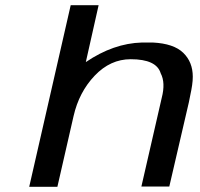

<svg xmlns="http://www.w3.org/2000/svg" viewBox="-20 -716 768 736"><path d="M92 0 251 -696H358L309 -478Q415 -550 524 -553H566Q646 -549 682.5 -513.5Q719 -478 719 -422Q719 -407 716.5 -389.5Q714 -372 709.5 -351.5Q705 -331 704 -324L629 -1H522L600 -341Q615 -399 596 -435Q580 -489 481 -489Q403 -489 343 -426Q283 -363 262 -271L200 0Z"/></svg>

Font: Coval
Style: Italic
Weight: 400
Foundry: Context Ltd
Version: Version 001.000